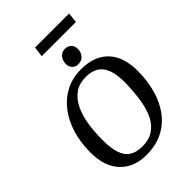

<svg xmlns="http://www.w3.org/2000/svg" viewBox="-276 -1077 1204 1204"><g transform="rotate(-45 326.0 -474.5)"><path d="M289 11Q216 11 162.5 -19.5Q109 -50 80 -107.5Q51 -165 51 -248Q51 -338 74 -413Q97 -488 140 -543.5Q183 -599 243 -629.5Q303 -660 377 -660Q440 -660 486.5 -641.5Q533 -623 563.5 -589Q594 -555 608.5 -507.5Q623 -460 623 -402Q623 -316 602.5 -241Q582 -166 540.5 -109.5Q499 -53 436.5 -21Q374 11 289 11ZM308 -45Q369 -45 409 -72.5Q449 -100 471.5 -148.5Q494 -197 503.5 -260.5Q513 -324 515 -395Q517 -472 500 -518Q483 -564 449.5 -584.5Q416 -605 366 -605Q307 -605 267.5 -577Q228 -549 204 -499.5Q180 -450 170 -386Q160 -322 160 -249Q160 -175 176 -130Q192 -85 225 -65Q258 -45 308 -45ZM389 -694Q364 -694 349 -710.5Q334 -727 334 -750Q334 -767 341 -783.5Q348 -800 362 -811Q376 -822 398 -822Q423 -822 439 -806Q455 -790 455 -763Q455 -738 438.5 -716Q422 -694 389 -694ZM262 -892 271 -960H573L565 -892Z"/></g></svg>

Font: Faustina Light Medium
Style: Italic
Weight: 500
Italic angle: -8°
Version: Version 1.200